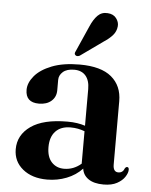

<svg xmlns="http://www.w3.org/2000/svg" viewBox="-51 -731 615 784"><g transform="rotate(5 256.5 -338.5)"><path d="M33 -101.5Q33 -160 84 -196Q135 -232 234 -232Q256 -232 273.8 -229.2Q291.5 -226.5 306.5 -221.5V-371.5Q306.5 -407 290 -426.2Q273.5 -445.5 243 -445.5Q212.5 -445.5 196.8 -431.5Q181 -417.5 181 -398.5V-356Q181 -328.5 162 -311.8Q143 -295 111 -295Q56 -295 56 -347Q56 -375.5 79.5 -403.8Q103 -432 149.2 -450.2Q195.5 -468.5 263.5 -468.5Q351 -468.5 394 -432.5Q437 -396.5 437 -333.5V-74Q437 -43.5 458.5 -43.5Q477 -43.5 484 -63Q487.5 -68.5 492.5 -68.5Q500 -68.5 500 -58Q500 -45 489.5 -28.8Q479 -12.5 457.5 -0.8Q436 11 402.5 11Q363 11 340.5 -4.5Q318 -20 314.5 -46.5Q288.5 -18.5 250.8 -3.8Q213 11 171 11Q109.5 11 71.2 -20.2Q33 -51.5 33 -101.5ZM165.5 -122Q165.5 -81.5 185.2 -60.2Q205 -39 236 -39Q275.5 -39 306.5 -66V-199Q293 -204 279 -206.8Q265 -209.5 248.5 -209.5Q209 -209.5 187.2 -186.5Q165.5 -163.5 165.5 -122ZM288.5 -626Q301.5 -656.5 318 -673Q334.5 -689.5 359 -687.5Q382.5 -686 394.2 -670.5Q406 -655 404.5 -638Q402.5 -616.5 388.8 -600.8Q375 -585 352.5 -570.5L260 -504.5Q248.5 -499 242 -505.5Q238.5 -509 239.2 -513.2Q240 -517.5 242.5 -522Z"/></g></svg>

Font: Fraunces 72pt S000 SemiBold
Style: Regular
Weight: 600
Version: Version 1.000; ttfautohint (v1.8.3)